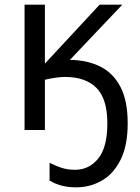

<svg xmlns="http://www.w3.org/2000/svg" viewBox="-20 -556 600 821"><path d="M526 -29Q526 67 495.5 127.5Q465 188 415 216.5Q365 245 306 245Q270 245 242.5 237.5Q215 230 192 216V140Q215 152 241.5 161Q268 170 301 170Q361 170 400 122Q439 74 439 -29Q439 -133 392.5 -180Q346 -227 258 -227Q240 -227 216 -223.5Q192 -220 172 -215V0H85V-536H172V-284L406 -536H503L279 -300Q353 -299 408.5 -271.5Q464 -244 495 -184.5Q526 -125 526 -29Z"/></svg>

Font: Noto IKEA Arabic
Style: Regular
Weight: 400
Designer: Monotype Design Team
Foundry: Monotype Imaging Inc.
Version: Version 1.200